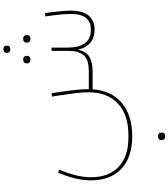

<svg xmlns="http://www.w3.org/2000/svg" viewBox="51 -632 1021 1164"><g transform="rotate(-90 562.0 -50.5)"><path d="M965 12Q915 12 884.5 -13.5Q854 -39 844 -84H841Q830 -37 797 -18.5Q764 0 708 0H602Q594 114 519.5 177Q445 240 317 240Q190 240 120 174Q50 108 50 -10Q50 -57 62.5 -108Q75 -159 97 -210L115 -202Q69 -96 69 -10Q69 98 132 157.5Q195 217 309 217H325Q448 217 516 153Q584 89 584 -26Q584 -42 583 -58.5Q582 -75 579.5 -96Q577 -117 573.5 -142.5Q570 -168 565 -202L558 -246L578 -249L585 -205Q590 -172 593.5 -146Q597 -120 599 -99Q601 -78 602 -60Q603 -42 603 -26V-23H708Q741 -23 765 -29Q789 -35 804.5 -50Q820 -65 827.5 -89.5Q835 -114 835 -151V-249H855V-151Q855 -85 881 -48Q907 -11 960 -11H970Q1009 -11 1034 -39.5Q1059 -68 1059 -134Q1059 -152 1057 -179Q1055 -206 1051 -235L1044 -286L1064 -289L1071 -238Q1075 -208 1077 -180.5Q1079 -153 1079 -134Q1079 -57 1047.5 -22.5Q1016 12 965 12ZM315 440Q306 440 300 434.5Q294 429 294 418Q294 407 300 401.5Q306 396 315 396H319Q328 396 334 401.5Q340 407 340 418Q340 429 334 434.5Q328 440 319 440ZM906 -377Q897 -377 891 -382.5Q885 -388 885 -399Q885 -410 891 -415.5Q897 -421 906 -421H910Q919 -421 925 -415.5Q931 -410 931 -399Q931 -388 925 -382.5Q919 -377 910 -377ZM780 -377Q771 -377 765 -382.5Q759 -388 759 -399Q759 -410 765 -415.5Q771 -421 780 -421H784Q793 -421 799 -415.5Q805 -410 805 -399Q805 -388 799 -382.5Q793 -377 784 -377ZM843 -499Q835 -499 829 -504Q823 -509 823 -520Q823 -531 829 -536Q835 -541 843 -541H847Q855 -541 861 -536Q867 -531 867 -520Q867 -509 861 -504Q855 -499 847 -499Z"/></g></svg>

Font: IBM Plex Sans Arabic Thin
Style: Regular
Weight: 100
Designer: Mike Abbink, Paul van der Laan, Pieter van Rosmalen, Wael Morcos, Khajak Apelian
Foundry: Bold Monday
Version: Version 1.101